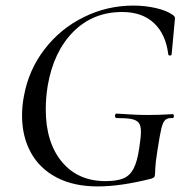

<svg xmlns="http://www.w3.org/2000/svg" viewBox="-20 -656 671 688"><path d="M281 -595Q364 -636 458 -636Q500 -636 539 -627Q578 -618 600 -602Q607 -597 607 -590L595 -461Q594 -457 589 -457Q584 -457 583 -461Q574 -534 531.5 -573.5Q489 -613 418 -613Q313 -613 242.5 -542Q172 -471 151 -349Q144 -307 144 -264Q144 -146 201.5 -76.5Q259 -7 358 -7Q398 -7 421.5 -16.5Q445 -26 458.5 -51.5Q472 -77 479 -126Q485 -164 485 -185Q485 -206 477 -216Q469 -226 451 -229.5Q433 -233 397 -233Q395 -233 393.5 -235.5Q392 -238 392 -241Q392 -244 393.5 -246.5Q395 -249 397 -249Q465 -244 510 -244Q552 -244 599 -247Q603 -247 603 -240Q603 -233 599 -233Q581 -234 572.5 -226.5Q564 -219 558.5 -197Q553 -175 544 -116Q537 -72 536.5 -54Q536 -36 535 -28Q534 -22 532 -20.5Q530 -19 523 -16Q413 12 330 12Q244 12 183 -20Q122 -52 90.5 -109.5Q59 -167 59 -242Q59 -278 66 -313Q83 -406 140 -480Q197 -554 281 -595Z"/></svg>

Font: CormorantInfant-MediumItalic
Style: Italic
Weight: 500
Italic angle: -10°
Designer: Christian Thalmann (Catharsis Fonts)
Foundry: Catharsis Fonts
Version: Version 3.303